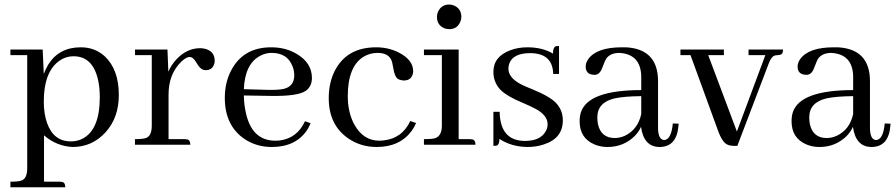

<svg xmlns="http://www.w3.org/2000/svg" viewBox="-20 -631 3907 837"><path d="M171.9 161.1H240.2C244.1 161.1 247.4 161.5 250 162.1C259.8 163.4 264.6 171.2 264.6 185.5H25.4V161.1C47.5 161.1 63.5 159.5 73.2 156.2C90.2 150.4 98.6 132.5 98.6 102.5V-390.6H25.4V-415H166L170.9 -308.6C176.1 -322.9 182.6 -336.6 190.4 -349.6C221.7 -399.7 268.9 -424.8 332 -424.8C373 -424.8 407.9 -411.8 436.5 -385.7C477.5 -347.3 498 -291 498 -216.8C498 -151.7 479.2 -98 441.4 -55.7C402.3 -12 353.8 9.8 295.9 9.8C249 7.2 207.7 -9.8 171.9 -41ZM300.8 -385.7C277.3 -385.7 255.9 -378.6 236.3 -364.3C192.7 -331.7 170.9 -273.1 170.9 -188.5C170.9 -152 175.8 -120.4 185.5 -93.8C204.4 -41 238.9 -14.6 289.1 -14.6C306.6 -14.6 322.9 -18.2 337.9 -25.4C389.3 -50.8 415 -111.3 415 -207C415 -233.7 412.8 -257.8 408.2 -279.3C393.2 -350.3 357.4 -385.7 300.8 -385.7Z M785.2 -24.4C789.1 -24.4 792.3 -24.1 794.9 -23.4C804.7 -22.1 809.6 -14.3 809.6 0H568.4V-24.4C590.5 -24.4 606.4 -26 616.2 -29.3C633.1 -35.2 641.6 -53.1 641.6 -83V-390.6H568.4V-415H710L713.9 -318.4C722.3 -337.9 733.7 -355.5 748 -371.1C778.6 -404.3 813.5 -420.9 852.5 -420.9C858.4 -420.9 864.6 -420.2 871.1 -418.9C901 -412.4 916 -394.5 916 -365.2C916 -361.3 915.4 -357.4 914.1 -353.5C908.9 -334.6 896.5 -325.2 877 -325.2C873 -325.2 869.1 -325.8 865.2 -327.1C856.1 -329.8 846.4 -340.2 835.9 -358.4C826.8 -374.7 816.7 -382.8 805.7 -382.8C795.9 -382.2 783.9 -375 769.5 -361.3C733.1 -325.5 714.8 -278 714.8 -218.8V-24.4Z M1164.1 -400.4C1147.1 -400.4 1131.2 -396.5 1116.2 -388.7C1070.6 -365.9 1046.2 -317.1 1043 -242.2L1146.5 -239.3C1176.4 -238.6 1199.5 -239.9 1215.8 -243.2C1247.1 -250.3 1262.7 -270.2 1262.7 -302.7C1262.7 -317.1 1260.1 -330.4 1254.9 -342.8C1239.9 -381.2 1209.6 -400.4 1164.1 -400.4ZM1334 -93.8C1330.1 -84.6 1325.5 -75.5 1320.3 -66.4C1287.1 -15.6 1235.4 9.8 1165 9.8C1120.8 9.8 1081.4 -1.6 1046.9 -24.4C988.9 -63.5 960 -123.4 960 -204.1C960 -248.4 969.1 -288.1 987.3 -323.2C1022.5 -391 1080.7 -424.8 1162.1 -424.8C1203.8 -424.8 1240.6 -415.4 1272.5 -396.5C1317.4 -370.4 1339.8 -335.3 1339.8 -291C1339.8 -266.9 1331.1 -248.4 1313.5 -235.4C1290.7 -219.1 1239.6 -211.6 1160.2 -212.9L1043 -214.8C1043.6 -187.5 1046.5 -162.4 1051.8 -139.6C1069.3 -58.3 1112.3 -17.6 1180.7 -17.6C1186.5 -17.6 1192.7 -17.9 1199.2 -18.6C1250 -25.1 1286.8 -53.1 1309.6 -102.5Z M1413.1 -203.1C1413.1 -246.1 1421.2 -284.5 1437.5 -318.4C1472 -389.3 1532.9 -424.8 1620.1 -424.8C1655.3 -424.8 1687.8 -417.3 1717.8 -402.3C1760.1 -380.9 1781.2 -353.5 1781.2 -320.3C1781.2 -316.4 1780.6 -312.2 1779.3 -307.6C1773.4 -288.1 1759.4 -279 1737.3 -280.3C1729.5 -280.9 1722.3 -282.9 1715.8 -286.1C1705.4 -292.6 1698.2 -308.9 1694.3 -335C1692.4 -346 1690.8 -354.2 1689.5 -359.4C1682.3 -386.7 1661.1 -400.4 1626 -400.4C1603.2 -400.4 1582.4 -394.5 1563.5 -382.8C1518.6 -354.2 1496.1 -297.2 1496.1 -211.9C1496.1 -163.7 1505.9 -122.1 1525.4 -86.9C1551.4 -40.7 1587.6 -17.6 1633.8 -17.6C1639 -17.6 1644.2 -17.9 1649.4 -18.6C1704.8 -23.8 1744.5 -52.1 1768.6 -103.5L1793.9 -94.7C1789.4 -83.7 1783.2 -72.6 1775.4 -61.5C1740.9 -14 1689.8 9.8 1622.1 9.8C1576.5 9.8 1535.8 -2.3 1500 -26.4C1442.1 -65.4 1413.1 -124.3 1413.1 -203.1Z M2028.3 -24.4C2031.6 -24.4 2034.8 -24.1 2038.1 -23.4C2047.9 -22.1 2052.7 -14.3 2052.7 0H1828.1V-24.4C1850.3 -24.4 1866.2 -25.7 1876 -28.3C1896.2 -34.8 1906.2 -53.1 1906.2 -83V-390.6H1828.1V-415H1979.5V-24.4ZM1991.2 -557.6C1991.2 -549.8 1989.6 -542.3 1986.3 -535.2C1977.2 -514.3 1961.3 -503.9 1938.5 -503.9C1931.3 -503.9 1924.2 -505.2 1917 -507.8C1895.5 -516.9 1884.8 -533.5 1884.8 -557.6C1884.8 -565.4 1886.4 -572.9 1889.6 -580.1C1899.4 -600.9 1915.7 -611.3 1938.5 -611.3C1945.6 -611.3 1953.1 -609.7 1960.9 -606.4C1981.1 -596.7 1991.2 -580.4 1991.2 -557.6Z M2267.6 -16.6C2196 -17.3 2159.5 -59.6 2158.2 -143.6H2130.9V4.9C2136.1 4.9 2140.6 4.6 2144.5 3.9C2153 1.3 2157.2 -8.5 2157.2 -25.4C2191.7 -2.6 2232.4 9.1 2279.3 9.8C2304.7 9.8 2328.1 6.2 2349.6 -1C2405.6 -18.6 2433.6 -53.7 2433.6 -106.4C2433.6 -135.1 2424.2 -159.8 2405.3 -180.7C2387.7 -200.2 2352.5 -220.7 2299.8 -242.2C2280.3 -250 2266 -256.2 2256.8 -260.7C2216.5 -280.3 2196.3 -304 2196.3 -332C2196.3 -340.5 2197.9 -348.6 2201.2 -356.4C2212.9 -385.1 2243.2 -399.4 2292 -399.4C2357.1 -398.8 2390.3 -368.5 2391.6 -308.6H2417V-430.7C2412.4 -430.7 2408.2 -430.3 2404.3 -429.7C2395.2 -427.1 2390.6 -416.3 2390.6 -397.5C2359.4 -415.7 2322.3 -424.8 2279.3 -424.8C2252.6 -424.8 2227.9 -420.6 2205.1 -412.1C2155.6 -393.9 2130.9 -362.3 2130.9 -317.4C2130.9 -288.7 2140.3 -263.7 2159.2 -242.2C2176.8 -222.7 2212.2 -201.8 2265.6 -179.7C2285.2 -171.2 2299.2 -164.7 2307.6 -160.2C2347.3 -140.6 2367.2 -117.2 2367.2 -89.8C2367.2 -78.1 2364.3 -67.4 2358.4 -57.6C2342.8 -30.3 2312.5 -16.6 2267.6 -16.6Z M2854.5 9.8C2808.9 9.1 2782.2 -20.2 2774.4 -78.1C2768.6 -64.5 2759.8 -51.4 2748 -39.1C2715.5 -6.5 2675.5 9.8 2627.9 9.8C2608.4 9.8 2589.8 6.2 2572.3 -1C2528.6 -19.2 2506.8 -53.1 2506.8 -102.5C2506.8 -116.9 2508.8 -130.2 2512.7 -142.6C2534.8 -206.4 2622.4 -238.3 2775.4 -238.3V-299.8C2773.4 -363 2741.9 -396.5 2680.7 -400.4C2654.6 -400.4 2635.4 -392.3 2623 -376C2619.8 -371.4 2613.6 -357.1 2604.5 -333C2597.3 -314.1 2586.3 -304.7 2571.3 -304.7C2568 -304.7 2564.8 -305 2561.5 -305.7C2542.6 -308.9 2533.2 -320.6 2533.2 -340.8C2533.2 -351.9 2537.1 -363 2544.9 -374C2569.7 -407.9 2618.5 -424.8 2691.4 -424.8H2709C2802.1 -419.6 2848.6 -370.4 2848.6 -277.3V-71.3C2849.3 -38.7 2858.1 -21.8 2875 -20.5C2895.8 -21.2 2908.5 -45.2 2913.1 -92.8L2938.5 -91.8C2938.5 -88.5 2938.2 -85 2937.5 -81.1C2932.3 -20.5 2904.6 9.8 2854.5 9.8ZM2660.2 -29.3C2674.5 -29.3 2689.1 -32.6 2704.1 -39.1C2741.9 -57.3 2765.6 -88.9 2775.4 -133.8V-211.9C2724.6 -211.3 2685.9 -208 2659.2 -202.1C2609 -190.4 2584 -162.8 2584 -119.1C2584 -108.1 2585 -98 2586.9 -88.9C2596 -49.2 2620.4 -29.3 2660.2 -29.3Z M3135.7 -390.6H3067.4L3192.4 -57.6L3316.4 -390.6H3243.2V-415H3393.6C3393.6 -411.8 3393.2 -408.5 3392.6 -405.3C3391.3 -395.5 3383.5 -390.6 3369.1 -390.6C3366.5 -390.6 3363.6 -390.3 3360.4 -389.6C3349.3 -387.7 3339.8 -376.6 3332 -356.4L3194.3 4.9H3181.6C3169.9 4.9 3160.2 3.3 3152.3 0C3136.7 -5.9 3122.4 -27 3109.4 -63.5L2990.2 -390.6H2946.3V-415H3135.7Z M3778.3 9.8C3732.7 9.1 3706.1 -20.2 3698.2 -78.1C3692.4 -64.5 3683.6 -51.4 3671.9 -39.1C3639.3 -6.5 3599.3 9.8 3551.8 9.8C3532.2 9.8 3513.7 6.2 3496.1 -1C3452.5 -19.2 3430.7 -53.1 3430.7 -102.5C3430.7 -116.9 3432.6 -130.2 3436.5 -142.6C3458.7 -206.4 3546.2 -238.3 3699.2 -238.3V-299.8C3697.3 -363 3665.7 -396.5 3604.5 -400.4C3578.5 -400.4 3559.2 -392.3 3546.9 -376C3543.6 -371.4 3537.4 -357.1 3528.3 -333C3521.2 -314.1 3510.1 -304.7 3495.1 -304.7C3491.9 -304.7 3488.6 -305 3485.4 -305.7C3466.5 -308.9 3457 -320.6 3457 -340.8C3457 -351.9 3460.9 -363 3468.8 -374C3493.5 -407.9 3542.3 -424.8 3615.2 -424.8H3632.8C3725.9 -419.6 3772.5 -370.4 3772.5 -277.3V-71.3C3773.1 -38.7 3781.9 -21.8 3798.8 -20.5C3819.7 -21.2 3832.4 -45.2 3836.9 -92.8L3862.3 -91.8C3862.3 -88.5 3862 -85 3861.3 -81.1C3856.1 -20.5 3828.5 9.8 3778.3 9.8ZM3584 -29.3C3598.3 -29.3 3613 -32.6 3627.9 -39.1C3665.7 -57.3 3689.5 -88.9 3699.2 -133.8V-211.9C3648.4 -211.3 3609.7 -208 3583 -202.1C3532.9 -190.4 3507.8 -162.8 3507.8 -119.1C3507.8 -108.1 3508.8 -98 3510.7 -88.9C3519.9 -49.2 3544.3 -29.3 3584 -29.3Z"/></svg>

Font: Abhaya Libre
Style: Regular
Weight: 400
Designer: Pushpananda Ekanayake, Sol Matas, Pathum Egodawatta
Foundry: Mooniak
Version: Version 1.041; ; ttfautohint (v1.5)